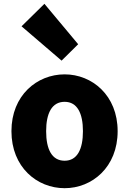

<svg xmlns="http://www.w3.org/2000/svg" viewBox="-20 -973 677 1007"><path d="M319 14C463 14 597 -96 597 -285C597 -473 463 -583 319 -583C174 -583 40 -473 40 -285C40 -96 174 14 319 14ZM319 -130C252 -130 222 -190 222 -285C222 -379 252 -439 319 -439C385 -439 415 -379 415 -285C415 -190 385 -130 319 -130ZM303 -655 390 -741 213 -953 93 -835Z"/></svg>

Font: Noto Sans CJK HK Black
Style: Regular
Weight: 900
Designer: Ryoko NISHIZUKA 西塚涼子 (kana, bopomofo & ideographs); Paul D. Hunt (Latin, Greek & Cyrillic); Sandoll Communications 산돌커뮤니
Foundry: Adobe
Version: Version 2.004;hotconv 1.0.118;makeotfexe 2.5.65603